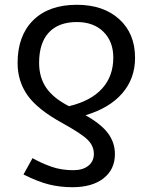

<svg xmlns="http://www.w3.org/2000/svg" viewBox="-20 -780 644 810"><path d="M340.8 -293.9Q407.2 -256.3 436 -217.3Q464.8 -178.2 464.8 -129.9Q464.8 -65.4 417 -27.8Q369.1 9.8 285.2 9.8Q234.4 9.8 188 -1.5Q141.6 -12.7 79.1 -43.9L117.2 -112.8Q154.3 -91.8 196.3 -76.9Q238.3 -62 289.1 -62Q329.1 -62 352.5 -80.6Q376 -99.1 376 -130.9Q376 -164.6 349.4 -190.7Q322.8 -216.8 242.2 -261.2Q138.2 -318.4 96.2 -377.9Q54.2 -437.5 54.2 -514.2Q54.2 -629.4 120.1 -694.6Q186 -759.8 304.2 -759.8Q416 -759.8 482.9 -699.2Q549.8 -638.7 549.8 -536.1Q549.8 -448.7 495.6 -386.2Q441.4 -323.7 340.8 -293.9ZM145 -515.1Q145 -453.6 175 -409.7Q205.1 -365.7 271 -332Q363.3 -354 410.6 -406.2Q458 -458.5 458 -537.1Q458 -604.5 416.5 -645.8Q375 -687 304.2 -687Q227.1 -687 186 -642.8Q145 -598.6 145 -515.1Z"/></svg>

Font: Noto Sans Southeast Asian
Style: Regular
Weight: 400
Designer: Monotype Design Team
Foundry: Monotype Imaging Inc.
Version: Version 1.06 uh; ttfautohint (v1.4.1)